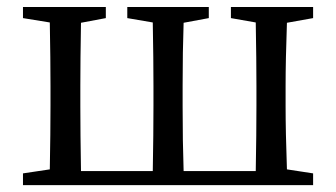

<svg xmlns="http://www.w3.org/2000/svg" viewBox="-20 -539 979 559"><path d="M891.6 -486.3 815.4 -472.7Q811.5 -363.3 811.5 -289.1V-230.5Q811.5 -155.3 815.4 -45.9L891.6 -34.2V0H46.9V-34.2L125 -45.9Q127 -155.3 127 -230.5V-289.1Q127 -364.3 125 -473.6L46.9 -486.3V-518.6H288.1V-486.3L215.8 -472.7Q213.9 -363.3 213.9 -289.1V-230.5Q213.9 -152.3 215.8 -41H424.8Q426.8 -152.3 426.8 -230.5V-289.1Q426.8 -364.3 424.8 -473.6L350.6 -486.3V-518.6H587.9V-486.3L514.6 -472.7Q511.7 -390.6 511.7 -289.1V-230.5Q511.7 -125 514.6 -41H724.6Q726.6 -152.3 726.6 -230.5V-289.1Q726.6 -362.3 724.6 -473.6L652.3 -486.3V-518.6H891.6Z"/></svg>

Font: GenYoMin TW TTF Medium
Style: Regular
Weight: 500
Version: Version 1.300